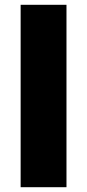

<svg xmlns="http://www.w3.org/2000/svg" viewBox="-20 -780 363 800"><path d="M257 0H66V-760H257Z"/></svg>

Font: Noto Sans Hebrew Black
Style: Regular
Weight: 900
Designer: Monotype Design Team
Foundry: Monotype Imaging Inc.
Version: Version 2.003